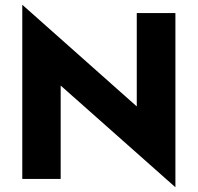

<svg xmlns="http://www.w3.org/2000/svg" viewBox="-20 -755 834 810"><path d="M557 -700H720V35L236 -394V0H74V-735L557 -306Z"/></svg>

Font: Jost*
Style: Bold
Weight: 700
Version: Version 3.7